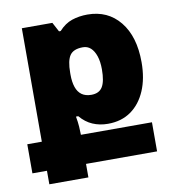

<svg xmlns="http://www.w3.org/2000/svg" viewBox="-84 -593 826 910"><g transform="rotate(-10 329.0 -137.5)"><path d="M80 243V178H10V38H80V-508H227L251 -463H259Q288 -495 322.5 -506.5Q357 -518 397 -518Q495 -518 553 -446.5Q611 -375 611 -251Q611 -173 586 -114.5Q561 -56 515 -23.5Q469 9 404 9Q364 9 330.5 -5.5Q297 -20 271 -51H260Q265 -23 266.5 -1.5Q268 20 268 36V38H610V178H268V243ZM350 -140Q388 -140 404 -166.5Q420 -193 420 -250Q420 -288 411 -314.5Q402 -341 386.5 -355Q371 -369 349 -369Q304 -369 286.5 -344Q269 -319 269 -260V-251Q269 -216 277.5 -191Q286 -166 304 -153Q322 -140 350 -140Z"/></g></svg>

Font: Noto Sans Armenian Black
Style: Regular
Weight: 900
Version: Version 2.007